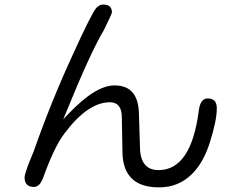

<svg xmlns="http://www.w3.org/2000/svg" viewBox="-20 -767 1040 835"><path d="M477.5 -395.5Q395.5 -395.5 278.3 -272.5L254.9 -248L267.6 -278.3Q373 -538.1 432.6 -637.7Q464.8 -703.1 466.8 -712.9Q466.8 -747.1 428.7 -747.1Q418 -747.1 411.1 -742.2Q404.3 -738.3 399.4 -733.4Q377.9 -709 293.9 -523.4Q202.1 -324.2 126 -107.4Q126 -107.4 108.4 -64.5Q86.9 -9.8 86.9 3.9Q86.9 25.4 97.2 35.6Q107.4 45.9 127.9 45.9Q152.3 45.9 167 7.8Q214.8 -126 258.8 -184.6Q361.3 -322.3 458 -322.3Q480.5 -322.3 493.2 -309.6Q509.8 -293 509.8 -256.8L512.7 -97.7Q515.6 -28.3 551.8 7.8Q590.8 47.9 671.9 47.9Q757.8 47.9 816.4 -11.7Q865.2 -60.5 892.6 -147.5Q922.9 -243.2 922.9 -295.9Q922.9 -318.4 912.6 -328.6Q902.3 -338.9 883.8 -338.9Q870.1 -338.9 861.3 -330.1Q848.6 -317.4 844.7 -287.1Q811.5 -27.3 669.9 -27.3Q633.8 -27.3 614.3 -46.9Q589.8 -71.3 588.9 -124L584 -279.3Q581.1 -339.8 552.7 -369.1Q526.4 -395.5 477.5 -395.5Z"/></svg>

Font: FakePearl
Style: Light
Weight: 350
Version: Version 1.2